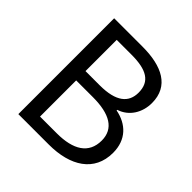

<svg xmlns="http://www.w3.org/2000/svg" viewBox="-191 -886 1039 1039"><g transform="rotate(45 328.5 -366.5)"><path d="M100.6 0H334.1C497.9 0 611.6 -71 611.6 -214.5C611.6 -314.7 550.4 -373.2 462.6 -390.1V-394.7C531.7 -417.1 569.9 -481.2 569.9 -553.9C569.9 -682.9 466.5 -733.4 317.9 -733.4H100.6ZM193 -421.6V-660.5H306.1C420.7 -660.5 478.9 -628.1 478.9 -542.1C478.9 -467.4 427.8 -421.6 301.8 -421.6ZM193 -73.6V-350.3H321.1C449.5 -350.3 521.2 -308.9 521.2 -218C521.2 -118.6 446.7 -73.6 321.1 -73.6Z"/></g></svg>

Font: Source Han Sans JP VF
Style: Regular
Weight: 250
Designer: Ryoko NISHIZUKA 西塚涼子 (kana, bopomofo & ideographs); Paul D. Hunt (Latin, Greek & Cyrillic); Sandoll Communications 산돌커뮤니
Foundry: Adobe
Version: Version 2.004;hotconv 1.0.118;makeotfexe 2.5.65603